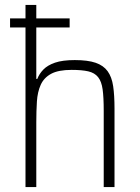

<svg xmlns="http://www.w3.org/2000/svg" viewBox="-20 -763 570 783"><path d="M21 -651V-688H264V-651ZM84 0V-743H128V-441H132Q140 -462 157 -479.5Q174 -497 204.5 -507.5Q235 -518 285 -518Q338 -518 370 -507Q402 -496 419 -472.5Q436 -449 441.5 -411.5Q447 -374 447 -320V0H403V-311Q403 -366 398.5 -398.5Q394 -431 380 -448.5Q366 -466 340 -472Q314 -478 272 -478Q218 -478 188.5 -462Q159 -446 146 -417Q133 -388 130.5 -349Q128 -310 128 -264V0Z"/></svg>

Font: Saira SemiCondensed ExtraLight
Style: Regular
Weight: 250
Width: 4
Designer: Hector Gatti with collaboration of the Omnibus-Type team
Foundry: Omnibus-Type
Version: Version 1.101